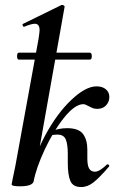

<svg xmlns="http://www.w3.org/2000/svg" viewBox="-20 -745 480 776"><path d="M27 0 31 -21Q41 -68 42 -74L136 -589Q140 -617 140 -623Q140 -649 121 -649Q107 -649 78 -637H77Q73 -637 71.5 -642.5Q70 -648 74 -649L229 -725H231Q235 -725 238.5 -722.5Q242 -720 241 -717L150 -205L116 -12Q111 8 60 8Q27 8 27 0ZM254 -86V-124Q254 -161 246 -181Q238 -201 212 -201Q199 -201 185 -198L180 -212Q216 -227 251 -227Q298 -227 315.5 -203.5Q333 -180 333 -140Q333 -134 333 -105Q333 -76 340.5 -63.5Q348 -51 364 -51Q374 -51 387.5 -60Q401 -69 412 -80Q413 -81 415 -81Q418 -81 420.5 -77.5Q423 -74 420 -71Q382 -27 358 -8Q334 11 308 11Q275 11 264.5 -13.5Q254 -38 254 -86ZM370 -396Q394 -396 408 -384Q422 -372 422 -353Q422 -334 409 -319.5Q396 -305 373 -305Q362 -305 353.5 -308.5Q345 -312 338 -316Q324 -324 317 -324Q283 -324 239.5 -270Q196 -216 161 -141Q126 -66 116 -12L98 -14Q115 -109 162.5 -197.5Q210 -286 268 -341Q326 -396 370 -396ZM49 -518Q49 -532 56 -532H343Q351 -532 351 -518Q351 -504 343 -504H56Q49 -504 49 -518Z"/></svg>

Font: Cormorant Infant
Style: Bold Italic
Weight: 700
Italic angle: -10°
Designer: Christian Thalmann (Catharsis Fonts)
Foundry: Catharsis Fonts
Version: Version 4.000